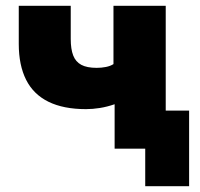

<svg xmlns="http://www.w3.org/2000/svg" viewBox="-20 -515 694 665"><path d="M483 130V0H383V-132H635V130ZM377 0V-154Q351 -145 326 -141Q301 -137 278 -137Q200 -137 148 -162.5Q96 -188 70.5 -238.5Q45 -289 45 -363V-495H225V-380Q225 -345 233.5 -323Q242 -301 261.5 -290.5Q281 -280 315 -280Q331 -280 346.5 -283Q362 -286 373 -293V-495H554V0Z"/></svg>

Font: Nunito Sans 11pt Black
Style: Regular
Weight: 900
Version: Version 3.101;gftools[0.9.27]